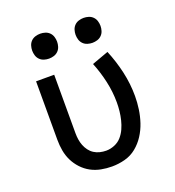

<svg xmlns="http://www.w3.org/2000/svg" viewBox="-135 -842 870 956"><g transform="rotate(-20 300.0 -364.0)"><path d="M296 8Q267 8 238.5 2.5Q210 -3 185 -16.5Q160 -30 140 -51.5Q120 -73 107.5 -98.5Q95 -124 90 -152.5Q85 -181 85 -210V-520H181V-210Q181 -193 183.5 -176.5Q186 -160 192 -144.5Q198 -129 208 -115.5Q218 -102 232 -93Q246 -84 262.5 -80Q279 -76 296 -76Q318 -76 340 -85Q362 -94 377 -111Q392 -128 401.5 -149Q411 -170 416.5 -192.5Q422 -215 424.5 -238Q427 -261 427 -284Q427 -340 414.5 -396Q402 -452 381 -504L469 -536Q494 -476 508.5 -412Q523 -348 523 -283Q523 -249 518 -214Q513 -179 502 -146Q491 -113 472 -83.5Q453 -54 426 -32Q399 -10 365 -1Q331 8 296 8ZM415 -604Q402 -604 389 -608Q376 -612 366.5 -621.5Q357 -631 353 -644Q349 -657 349 -670Q349 -683 353 -696Q357 -709 366.5 -718.5Q376 -728 389 -732Q402 -736 415 -736Q428 -736 441 -732Q454 -728 463.5 -718.5Q473 -709 477 -696Q481 -683 481 -670Q481 -657 477 -644Q473 -631 463.5 -621.5Q454 -612 441 -608Q428 -604 415 -604ZM185 -604Q172 -604 159 -608Q146 -612 136.5 -621.5Q127 -631 123 -644Q119 -657 119 -670Q119 -683 123 -696Q127 -709 136.5 -718.5Q146 -728 159 -732Q172 -736 185 -736Q198 -736 211 -732Q224 -728 233.5 -718.5Q243 -709 247 -696Q251 -683 251 -670Q251 -657 247 -644Q243 -631 233.5 -621.5Q224 -612 211 -608Q198 -604 185 -604Z"/></g></svg>

Font: Iosevka Aile Medium
Style: Regular
Weight: 500
Designer: Belleve Invis
Foundry: Belleve Invis
Version: Version 27.3.5; ttfautohint (v1.8.4)